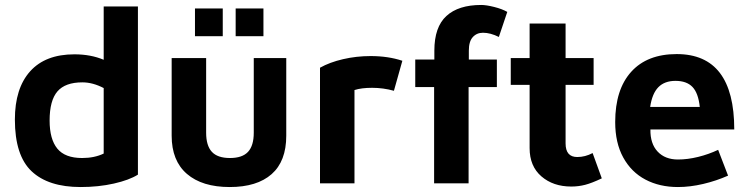

<svg xmlns="http://www.w3.org/2000/svg" viewBox="-20 -739 3020 774"><path d="M305 15Q175 15 107.5 -48.5Q40 -112 40 -257Q40 -383 101.5 -451.5Q163 -520 280 -520Q346 -520 398 -498V-713H536V-35Q501 -13 439 1Q377 15 305 15ZM312 -407Q243 -407 211.5 -370.5Q180 -334 180 -253Q180 -178 211 -140Q242 -102 311 -102Q361 -102 398 -120V-384Q354 -407 312 -407Z M672 -192V-505H811V-204Q811 -152 834 -127Q857 -102 907 -102Q957 -102 980 -127Q1003 -152 1003 -204V-505H1134V-192Q1134 -89 1075 -37Q1016 15 906 15Q795 15 733.5 -38Q672 -91 672 -192ZM878 -705V-593H766V-705ZM1042 -705V-593H930V-705Z M1474 -513Q1545 -513 1602 -494L1568 -373Q1525 -385 1480 -385Q1437 -385 1409 -376V0H1270V-466Q1309 -488 1363 -500.5Q1417 -513 1474 -513Z M1654 -499H1731V-535Q1731 -630 1779.5 -674.5Q1828 -719 1920 -719Q1940 -719 1972 -711Q2004 -703 2025 -691L1991 -590Q1957 -607 1927 -607Q1902 -607 1886 -589.5Q1870 -572 1870 -535V-499H1983V-388H1869V0H1730V-388H1654Z M2115 -142V-397H2039V-505H2115V-644H2260V-505H2373V-397H2260V-161Q2260 -106 2307 -106Q2339 -106 2369 -122L2406 -20Q2366 -1 2339 6Q2312 13 2283 13Q2210 13 2162.5 -28Q2115 -69 2115 -142Z M2460 -247Q2460 -378 2524.5 -449.5Q2589 -521 2708 -521Q2940 -521 2940 -217H2602Q2601 -160 2631 -128Q2661 -96 2713 -96Q2752 -96 2794.5 -106.5Q2837 -117 2875 -135L2915 -31Q2868 -10 2815 2.5Q2762 15 2713 15Q2639 15 2582 -15Q2525 -45 2492.5 -104Q2460 -163 2460 -247ZM2703 -413Q2659 -413 2634 -387.5Q2609 -362 2601 -308H2801Q2795 -364 2771.5 -388.5Q2748 -413 2703 -413Z"/></svg>

Font: XXII Aven Bold
Style: Regular
Weight: 700
Designer: Lecter Johnson
Foundry: Doubletwo Studios
Version: Version 1.001